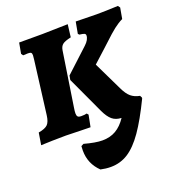

<svg xmlns="http://www.w3.org/2000/svg" viewBox="-132 -610 852 932"><g transform="rotate(-20 294.5 -143.5)"><path d="M255 3 205 2 129 0 59 1Q21 3 0 3L10 -59Q45 -65 58 -78.5Q71 -92 75 -124L110 -400L112 -421Q112 -431 108 -434.5Q104 -438 92 -438L67 -437L60 -447L70 -502H190L322 -505L314 -440Q282 -433 270 -423.5Q258 -414 255 -394L212 -114Q209 -96 209 -85Q209 -73 214 -68Q219 -63 230 -63Q251 -63 260 -66L267 -58ZM473 -356 448 -333 383 -274 454 -127Q470 -93 488 -78Q506 -63 533 -58L539 -47L537 -44H539Q492 53 452.5 109.5Q413 166 372.5 192Q332 218 282 218Q257 218 230 212Q181 165 181 97Q181 82 182 74L195 67Q253 83 288 83Q328 83 358 65.5Q388 48 412 12Q383 11 364.5 -4.5Q346 -20 330 -54L241 -246L245 -268L364 -378Q389 -401 389 -423Q389 -430 382.5 -433Q376 -436 358 -438L352 -444L363 -504L471 -502Q512 -502 581 -505L589 -494L579 -438Q556 -427 533 -409Q510 -391 473 -356Z"/></g></svg>

Font: Alegreya SC ExtraBold
Style: Italic
Weight: 800
Italic angle: -7°
Designer: Juan Pablo del Peral
Foundry: Huerta Tipografica
Version: Version 2.007; ttfautohint (v1.6)